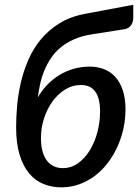

<svg xmlns="http://www.w3.org/2000/svg" viewBox="-20 -777 582 804"><path d="M319 -421Q282.5 -421 251.8 -401.5Q221 -382 198.8 -350.8Q176.5 -319.5 164 -280Q151.5 -240.5 151.5 -200.5Q151.5 -137.5 175.8 -105.2Q200 -73 243 -73Q278 -73 306.8 -93.5Q335.5 -114 356 -147.5Q376.5 -181 387.8 -223.5Q399 -266 399 -310.5Q399 -421 319 -421ZM538 -757V-702Q538 -684.5 529.2 -671.8Q520.5 -659 503.5 -655L363 -633Q321.5 -626.5 289.8 -612.2Q258 -598 234.2 -578.5Q210.5 -559 194 -534.5Q177.5 -510 166.2 -483Q155 -456 148.5 -427Q142 -398 138.5 -369.5Q155 -398 177.8 -421.8Q200.5 -445.5 228.2 -462.5Q256 -479.5 288.2 -488.8Q320.5 -498 356 -498Q388.5 -498 416 -487.2Q443.5 -476.5 463.2 -454.5Q483 -432.5 494.2 -398.8Q505.5 -365 505.5 -319Q505.5 -278.5 496.8 -238.5Q488 -198.5 471.5 -162.2Q455 -126 431.5 -95Q408 -64 378 -41.2Q348 -18.5 312.5 -5.5Q277 7.5 237 7.5Q197 7.5 162.2 -6.5Q127.5 -20.5 102 -51Q76.5 -81.5 62 -129.5Q47.5 -177.5 47.5 -245Q47.5 -284.5 51.5 -331.8Q55.5 -379 66.5 -428Q77.5 -477 97.8 -524.2Q118 -571.5 150.2 -611Q182.5 -650.5 228.8 -679.2Q275 -708 338.5 -719.5Z"/></svg>

Font: Lato SemiBold
Style: Italic
Weight: 600
Italic angle: -7°
Designer: Lukasz Dziedzic with Adam Twardoch and Botio Nikoltchev
Foundry: tyPoland Lukasz Dziedzic
Version: Version 2.015; 2015-08-06; http://www.latofonts.com/